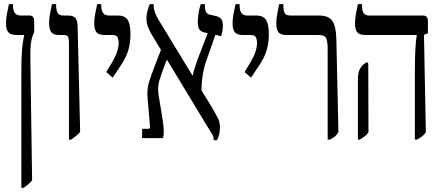

<svg xmlns="http://www.w3.org/2000/svg" viewBox="-20 -667 2135 927"><path d="M83 240V-320Q83 -377 86 -420Q89 -463 97 -496V-498H60Q31 -498 20 -511.5Q9 -525 9 -555Q9 -578 13.5 -599.5Q18 -621 23 -647H43V-639Q43 -592 80 -592H123Q145 -592 145 -565V-512Q136 -493 132 -474.5Q128 -456 127 -428.5Q126 -401 127 -354L135 204Q126 215 116 223Q106 231 94 240Z M313 7V-460Q313 -481 308.5 -489.5Q304 -498 287 -498H266Q237 -498 227 -512.5Q217 -527 217 -554Q217 -573 220.5 -594.5Q224 -616 231 -647H251V-641Q251 -618 258 -605Q265 -592 286 -592H309Q335 -592 345 -579Q355 -566 355 -532L367 -30Q356 -17 345 -9Q334 -1 324 7Z M524 -292 493 -319 520 -364Q537 -393 545 -416Q553 -439 553 -461Q553 -474 548 -486Q543 -498 522 -498H486Q457 -498 446 -511Q435 -524 435 -555Q435 -578 439.5 -599.5Q444 -621 449 -647H469V-639Q469 -592 506 -592H551Q582 -592 596 -571.5Q610 -551 610 -501Q610 -465 600.5 -428.5Q591 -392 562 -349Z M666 0V-45H697Q706 -45 704 -60L693 -187Q688 -234 699.5 -270.5Q711 -307 727 -348L757 -426L721 -486Q705 -511 696 -533Q687 -555 687 -578Q687 -596 692.5 -615.5Q698 -635 703 -647H722V-640Q722 -622 729.5 -603.5Q737 -585 747 -569L910 -301Q914 -320 923.5 -349.5Q933 -379 944 -406L983 -507L972 -509Q948 -514 941.5 -526.5Q935 -539 935 -559Q935 -576 938 -599Q941 -622 949 -647H969V-641Q969 -623 974 -611Q979 -599 994 -596L1020 -590Q1033 -588 1044.5 -579Q1056 -570 1056 -543Q1056 -530 1054 -518.5Q1052 -507 1048 -492L1020 -499L979 -382Q965 -343 959 -306.5Q953 -270 953 -230L1003 -149Q1024 -113 1033 -94.5Q1042 -76 1042 -50Q1042 -19 1028 10H1012Q1012 -5 1005 -17.5Q998 -30 982 -55L786 -379L777 -358Q761 -315 750 -280Q739 -245 746 -206L760 -122Q765 -95 769 -59.5Q773 -24 767 0Z M1192 -292 1161 -319 1188 -364Q1205 -393 1213 -416Q1221 -439 1221 -461Q1221 -474 1216 -486Q1211 -498 1190 -498H1154Q1125 -498 1114 -511Q1103 -524 1103 -555Q1103 -578 1107.5 -599.5Q1112 -621 1117 -647H1137V-639Q1137 -592 1174 -592H1219Q1250 -592 1264 -571.5Q1278 -551 1278 -501Q1278 -465 1268.5 -428.5Q1259 -392 1230 -349Z M1562 7V-432Q1562 -463 1555.5 -480.5Q1549 -498 1519 -498H1363Q1334 -498 1324 -512Q1314 -526 1314 -553Q1314 -575 1318.5 -599.5Q1323 -624 1328 -647H1348V-641Q1348 -618 1354 -605Q1360 -592 1383 -592H1520Q1568 -592 1585.5 -564.5Q1603 -537 1604 -476L1614 -29Q1606 -15 1596.5 -7.5Q1587 0 1572 7Z M1983 7V-319Q1983 -388 1985.5 -430Q1988 -472 1992 -496V-498H1744Q1716 -498 1705 -511Q1694 -524 1694 -554Q1694 -577 1698.5 -601Q1703 -625 1708 -647H1728V-638Q1728 -614 1736 -603Q1744 -592 1764 -592H2022Q2046 -592 2046 -565V-506L2027 -499L2036 -29Q2029 -17 2017.5 -8.5Q2006 0 1993 7ZM1708 7V-282Q1708 -317 1718 -334.5Q1728 -352 1739 -359L1752 -367L1758 -360L1759 -29Q1752 -17 1742 -9.5Q1732 -2 1718 7Z"/></svg>

Font: Noto Serif Hebrew ExtraCondensed Medium
Style: Regular
Weight: 500
Width: 2
Designer: Monotype Design Team
Foundry: Monotype Imaging Inc.
Version: Version 2.004; ttfautohint (v1.8.4.7-5d5b)